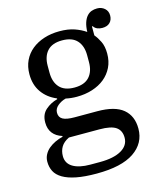

<svg xmlns="http://www.w3.org/2000/svg" viewBox="-119 -674 789 968"><g transform="rotate(-15 275.5 -190.0)"><path d="M265 212Q202 212 159 203.5Q116 195 89 179Q62 163 50.5 140.5Q39 118 39 90Q39 70 48 53Q57 36 72 23.5Q87 11 106 2Q125 -7 146 -12V-16Q114 -26 97 -48Q80 -70 80 -104Q80 -146 107 -169.5Q134 -193 169 -202V-206Q121 -226 93.5 -265Q66 -304 66 -359Q66 -399 81 -430.5Q96 -462 123 -484Q150 -506 187 -518Q224 -530 268 -530Q313 -530 346 -518.5Q379 -507 403 -490Q404 -519 410.5 -538.5Q417 -558 427.5 -570Q438 -582 451.5 -587Q465 -592 481 -592Q504 -592 520 -578Q536 -564 536 -541Q536 -518 522 -504Q508 -490 482 -490Q468 -490 456 -495Q444 -500 437 -511H433V-464Q447 -448 459.5 -422.5Q472 -397 472 -359Q472 -319 456.5 -287.5Q441 -256 414 -234Q387 -212 349.5 -200Q312 -188 268 -188Q238 -188 211 -194Q187 -188 168.5 -172.5Q150 -157 150 -136Q150 -112 169 -101.5Q188 -91 230 -91H348Q440 -91 483 -55Q526 -19 526 47Q526 123 460.5 167.5Q395 212 265 212ZM269 -236Q321 -236 346.5 -264Q372 -292 372 -341V-377Q372 -426 346.5 -454Q321 -482 269 -482Q217 -482 191.5 -454Q166 -426 166 -377V-341Q166 -292 191.5 -264Q217 -236 269 -236ZM122 83Q122 121 154.5 140.5Q187 160 245 160H295Q367 160 407 137Q447 114 447 73Q447 36 421.5 18Q396 0 335 0H176Q147 14 134.5 35Q122 56 122 83Z"/></g></svg>

Font: IBM Plex Serif Text
Style: Regular
Weight: 450
Designer: Mike Abbink, Paul van der Laan, Pieter van Rosmalen
Foundry: Bold Monday
Version: Version 3.001